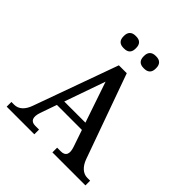

<svg xmlns="http://www.w3.org/2000/svg" viewBox="-239 -1075 1238 1238"><g transform="rotate(45 380.0 -455.5)"><path d="M623 -123 416 -700H344L136 -123C118 -72 87 -43 46 -43H21V0H273V-43H238C197 -43 185 -72 202 -123L242 -237H470L509 -123C527 -71 515 -43 472 -43H438V0H739V-43H713C674 -43 641 -73 623 -123ZM233 -852C233 -818 252 -800 285 -800H292C326 -800 344 -818 344 -852V-859C344 -892 326 -911 292 -911H285C252 -911 233 -892 233 -859ZM260 -286 358 -565 453 -286ZM416 -852C416 -818 435 -800 468 -800H475C508 -800 527 -818 527 -852V-859C527 -892 508 -911 475 -911H468C435 -911 416 -892 416 -859Z"/></g></svg>

Font: LT Superior Serif Medium
Style: Regular
Weight: 500
Designer: Daniel Lyons
Foundry: LyonsType
Version: Version 2.120;FEAKit 1.0